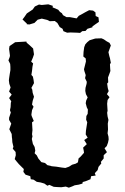

<svg xmlns="http://www.w3.org/2000/svg" viewBox="-20 -854 578 887"><path d="M298 13 284 8 263 11 241 10 228 9 208 0 199 4 185 -6 168 -11 150 -14 135 -24 122 -26 120 -40 98 -47 88 -60 90 -73 80 -83 67 -96 56 -109 48 -119 53 -137 52 -152 39 -167 42 -176 37 -197 36 -213 35 -219 34 -235 23 -257 32 -283 22 -300V-310L30 -334L26 -345L29 -359L30 -379L32 -386L22 -401L34 -417L22 -431L29 -450L23 -467L21 -483L22 -492L25 -512L28 -530V-545L27 -559L19 -575L25 -591L26 -597L22 -628L24 -641L40 -652L50 -659L67 -660L102 -662L103 -657L117 -645L133 -630L137 -603L132 -588L124 -569L133 -561L130 -546L128 -527L125 -508L132 -500L135 -485L137 -470L125 -448L129 -440L131 -425L137 -407L131 -388L128 -371L135 -361L128 -345L125 -325L126 -319L136 -295L128 -289L130 -253L128 -234L130 -224L127 -212L132 -189L140 -175L143 -158L140 -146L150 -136L157 -122L171 -105L188 -101L199 -91L213 -88L219 -86L240 -84L265 -80L282 -78L299 -84L313 -93L330 -98L340 -104L343 -122L353 -131L368 -148L367 -157L364 -172L381 -188L369 -207L385 -218L376 -233L377 -250L383 -289L378 -301L379 -318L385 -328L386 -348L381 -358L376 -377L378 -389L385 -404L377 -419L374 -434L375 -448L380 -467L381 -476L373 -493L376 -507L370 -525L368 -534L373 -554L377 -570L376 -584L365 -593L366 -614L369 -636L374 -649L383 -659L394 -668L420 -676L449 -677L460 -672L473 -663L486 -656L492 -644L481 -613L485 -595L488 -585L492 -564L488 -557L489 -538L490 -526L485 -512L479 -496L480 -474L475 -468L478 -447L482 -433L474 -419L486 -405L477 -392L475 -375L476 -358L477 -342L475 -333L477 -316L481 -300L478 -283L479 -256L477 -238L481 -223L482 -210L479 -195L473 -179L463 -169L474 -151L459 -137V-122L446 -106L448 -99L435 -83L431 -68L418 -54L422 -43L401 -40L398 -26L376 -17L362 -13L361 -6L344 -1L325 2L314 7ZM256 -729 245 -748 233 -757 210 -756 198 -762 173 -768 154 -763 139 -748 116 -741 104 -742V-745L84 -764L93 -776L104 -792L116 -800L131 -810L141 -824L160 -833L173 -831L203 -834L224 -827L223 -820L249 -809L257 -799L266 -793L271 -784L287 -775H302L334 -769L344 -781L359 -789L373 -797L392 -807L410 -805L421 -797L422 -780L435 -774L437 -753L421 -742L407 -732V-728L384 -721L375 -711L360 -710L350 -702L336 -703L306 -704L290 -703L273 -710L269 -721Z"/></svg>

Font: Winky Rough
Style: Regular
Weight: 400
Designer: Simon Atzbach
Foundry: typofactur
Version: Version 1.206